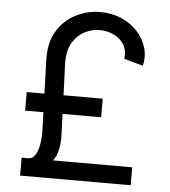

<svg xmlns="http://www.w3.org/2000/svg" viewBox="-53 -785 736 833"><g transform="rotate(5 315.5 -368.5)"><path d="M546.9 0H65.3V-78.1H93.8Q115.1 -78.1 126.4 -99.4Q137.8 -120.7 141.7 -149.1Q145.6 -177.6 144.9 -198.9L142 -282.7H62.5V-363.6H139.6L134.9 -507.1Q132.1 -584.5 163.2 -635.7Q194.2 -686.8 244.9 -712Q295.5 -737.2 350.9 -737.2Q401.6 -737.2 443.2 -718.9Q484.7 -700.6 513.1 -669.7Q541.5 -638.8 552.9 -600.3Q564.3 -561.8 554 -521.3L471.6 -544Q476.6 -581 460.4 -606.7Q444.2 -632.5 415.7 -645.8Q387.1 -659.1 355.1 -659.1Q321 -659.1 289.4 -642.9Q257.8 -626.8 237.6 -593.2Q217.3 -559.7 217.3 -507.1L222.7 -363.6H393.5V-282.7H225.5L228.7 -198.9Q230.5 -163.4 224.6 -131.7Q218.8 -100.1 202.1 -78.1H546.9Z"/></g></svg>

Font: Inter Zeller
Style: Regular
Weight: 400
Designer: Rasmus Andersson; Joe Bland
Foundry: zeller
Version: Version 3.015;git-dec3a8cb1